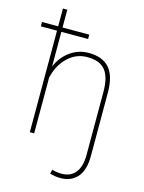

<svg xmlns="http://www.w3.org/2000/svg" viewBox="-154 -831 841 1125"><g transform="rotate(15 267.0 -268.5)"><path d="M272.5 -642.1C272.5 -642.1 110.4 -642.1 110.4 -642.1C110.4 -642.1 110.4 -750 110.4 -750C110.4 -750 84 -750 84 -750C84 -750 84 -642.1 84 -642.1C84 -642.1 -14.2 -642.1 -14.2 -642.1C-14.2 -642.1 -14.2 -615.7 -14.2 -615.7C-14.2 -615.7 84 -615.7 84 -615.7C84 -615.7 84 0 84 0C84 0 110.4 0 110.4 0C110.4 0 110.4 -338.4 110.4 -338.4C110.4 -338.4 110.4 -338.4 110.4 -338.4C122.1 -389.6 144.5 -431.2 178.2 -463.9C211.4 -496.1 251 -512.2 296.4 -512.2C296.4 -512.2 296.4 -512.2 296.4 -512.2C346.7 -512.2 382.8 -498.5 405.8 -470.7C428.2 -442.9 439.5 -399.9 439.5 -341.8C439.5 -341.8 439.5 43.5 439.5 43.5C439.5 43.5 439.5 43.5 439.5 43.5C439.5 89.8 429.7 125 410.2 149.9C390.6 174.8 362.8 187 326.2 187C326.2 187 326.2 187 326.2 187C305.2 187 285.6 184.1 268.1 178.2C268.1 178.2 261.7 203.6 261.7 203.6C261.7 203.6 261.7 203.6 261.7 203.6C283.7 210 305.2 213.4 326.2 213.4C326.2 213.4 326.2 213.4 326.2 213.4C370.1 213.4 404.3 198.7 429.2 169.9C453.6 141.1 465.8 98.6 465.8 43.5C465.8 43.5 465.8 -344.7 465.8 -344.7C465.8 -344.7 465.8 -344.7 465.8 -344.7C465.3 -409.7 451.7 -458 424.3 -490.2C396.5 -522 354.5 -538.1 297.9 -538.1C297.9 -538.1 297.9 -538.1 297.9 -538.1C257.3 -538.1 220.2 -526.4 186.5 -502.4C152.8 -478.5 127.4 -446.3 110.4 -405.3C110.4 -405.3 110.4 -615.7 110.4 -615.7C110.4 -615.7 272.5 -615.7 272.5 -615.7C272.5 -615.7 272.5 -642.1 272.5 -642.1Z"/></g></svg>

Font: WOX
Style: Regular
Weight: 500
Designer: Google
Foundry: ""
Version: ""